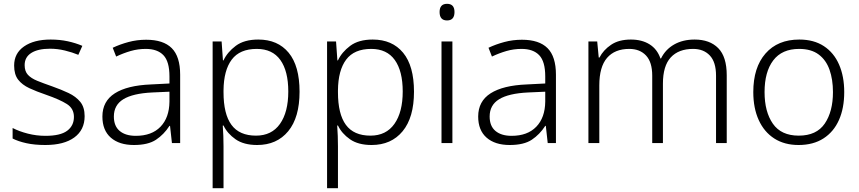

<svg xmlns="http://www.w3.org/2000/svg" viewBox="-20 -749 4496 1005"><path d="M423 -141Q423 -69 369 -29.5Q315 10 217 10Q161 10 118 0.5Q75 -9 46 -24V-79Q81 -61 126 -49.5Q171 -38 218 -38Q296 -38 331.5 -64.5Q367 -91 367 -137Q367 -181 330 -204.5Q293 -228 221 -253Q171 -270 133.5 -287.5Q96 -305 75 -332Q54 -359 54 -406Q54 -470 106 -506Q158 -542 245 -542Q293 -542 334.5 -533Q376 -524 411 -509L390 -462Q359 -475 320 -484.5Q281 -494 242 -494Q179 -494 144 -472Q109 -450 109 -408Q109 -376 126 -357.5Q143 -339 175 -326Q207 -313 253 -297Q301 -280 339 -262Q377 -244 400 -216Q423 -188 423 -141Z M745 -541Q835 -541 879 -497Q923 -453 923 -358V0H880L870 -90H867Q838 -45 796.5 -17.5Q755 10 681 10Q604 10 560 -28.5Q516 -67 516 -139Q516 -219 581 -260.5Q646 -302 770 -307L867 -312V-349Q867 -427 835.5 -460Q804 -493 743 -493Q702 -493 664 -482Q626 -471 588 -453L570 -499Q608 -517 652.5 -529Q697 -541 745 -541ZM777 -265Q675 -260 625.5 -229.5Q576 -199 576 -139Q576 -89 606.5 -63.5Q637 -38 691 -38Q774 -38 820 -85.5Q866 -133 867 -217V-269Z M1332 -542Q1434 -542 1491 -473Q1548 -404 1548 -269Q1548 -134 1488.5 -62Q1429 10 1326 10Q1256 10 1213 -20Q1170 -50 1150 -92H1146Q1148 -67 1149 -37.5Q1150 -8 1150 17V236H1093V-532H1140L1147 -433H1150Q1170 -476 1214 -509Q1258 -542 1332 -542ZM1324 -493Q1235 -493 1193 -437Q1151 -381 1150 -276V-266Q1150 -152 1191.5 -95.5Q1233 -39 1320 -39Q1402 -39 1445.5 -100.5Q1489 -162 1489 -270Q1489 -377 1447.5 -435Q1406 -493 1324 -493Z M1931 -542Q2033 -542 2090 -473Q2147 -404 2147 -269Q2147 -134 2087.5 -62Q2028 10 1925 10Q1855 10 1812 -20Q1769 -50 1749 -92H1745Q1747 -67 1748 -37.5Q1749 -8 1749 17V236H1692V-532H1739L1746 -433H1749Q1769 -476 1813 -509Q1857 -542 1931 -542ZM1923 -493Q1834 -493 1792 -437Q1750 -381 1749 -276V-266Q1749 -152 1790.5 -95.5Q1832 -39 1919 -39Q2001 -39 2044.5 -100.5Q2088 -162 2088 -270Q2088 -377 2046.5 -435Q2005 -493 1923 -493Z M2320 -729Q2359 -729 2359 -686Q2359 -642 2320 -642Q2281 -642 2281 -686Q2281 -729 2320 -729ZM2348 -532V0H2291V-532Z M2712 -541Q2802 -541 2846 -497Q2890 -453 2890 -358V0H2847L2837 -90H2834Q2805 -45 2763.5 -17.5Q2722 10 2648 10Q2571 10 2527 -28.5Q2483 -67 2483 -139Q2483 -219 2548 -260.5Q2613 -302 2737 -307L2834 -312V-349Q2834 -427 2802.5 -460Q2771 -493 2710 -493Q2669 -493 2631 -482Q2593 -471 2555 -453L2537 -499Q2575 -517 2619.5 -529Q2664 -541 2712 -541ZM2744 -265Q2642 -260 2592.5 -229.5Q2543 -199 2543 -139Q2543 -89 2573.5 -63.5Q2604 -38 2658 -38Q2741 -38 2787 -85.5Q2833 -133 2834 -217V-269Z M3616 -542Q3695 -542 3739.5 -497Q3784 -452 3784 -355V0H3728V-353Q3728 -424 3695.5 -458.5Q3663 -493 3608 -493Q3532 -493 3491 -448.5Q3450 -404 3450 -311V0H3394V-353Q3394 -424 3361.5 -458.5Q3329 -493 3274 -493Q3198 -493 3157.5 -446Q3117 -399 3117 -302V0H3060V-532H3106L3114 -448H3118Q3138 -487 3178.5 -514.5Q3219 -542 3282 -542Q3340 -542 3380 -517Q3420 -492 3437 -443H3440Q3463 -490 3508.5 -516Q3554 -542 3616 -542Z M4399 -267Q4399 -183 4371.5 -121Q4344 -59 4290.5 -24.5Q4237 10 4160 10Q4086 10 4033 -24Q3980 -58 3951.5 -120.5Q3923 -183 3923 -267Q3923 -396 3987 -469Q4051 -542 4164 -542Q4240 -542 4292.5 -507.5Q4345 -473 4372 -411Q4399 -349 4399 -267ZM3982 -267Q3982 -164 4025.5 -101.5Q4069 -39 4161 -39Q4254 -39 4297 -102Q4340 -165 4340 -267Q4340 -333 4322 -384Q4304 -435 4265 -464Q4226 -493 4163 -493Q4073 -493 4027.5 -433Q3982 -373 3982 -267Z"/></svg>

Font: Noto Traditional Nushu Light
Style: Regular
Weight: 300
Designer: LIU Zhao
Foundry: LiuZhao Studio
Version: Version 2.003; ttfautohint (v1.8.4.7-5d5b)